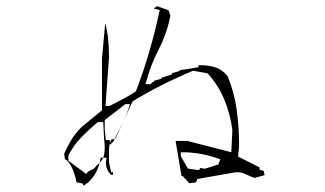

<svg xmlns="http://www.w3.org/2000/svg" viewBox="-20 -714 1040 614"><path d="M318.8 -192.4Q318.8 -171.9 335 -154.8H341.3V-163.6H335.4L328.6 -194.8V-231Q328.6 -251 335 -265.6L335.4 -267.1L349.6 -271.5L403.8 -389.6Q486.3 -440.9 597.2 -487.8L644 -479.5Q678.7 -440.9 697.3 -395.5Q716.3 -350.6 723.1 -297.9L719.7 -227.1L579.6 -263.2H541.5L560.5 -150.9H562.5H564.5L585.4 -127.9L606.9 -130.9L610.8 -141.6L724.6 -161.6Q732.4 -163.1 739.3 -163.1Q752.4 -163.1 763.7 -157.7Q778.3 -150.9 793.5 -145L826.2 -153.8L823.2 -167.5L810.1 -171.4V-178.7L741.2 -213.4L744.6 -246.1Q744.6 -308.6 736.8 -364Q729 -419.4 708 -470.2Q692.4 -489.7 671.4 -497.6Q650.4 -505.4 624 -505.4H614.7V-499L554.2 -489.3V-486.8L529.8 -480V-476.1L496.6 -465.3V-462.4L472.2 -455.6V-451.7H466.3V-447.8H462.4V-444.8H445.3L446.8 -450.2Q460.9 -504.4 487.5 -555.9Q514.2 -607.4 524.9 -664.6L519 -681.2L481.9 -694.3L471.7 -686.5L490.7 -682.1Q462.4 -546.4 414.6 -421.9L396 -410.2L378.9 -400.4L331.1 -375.5H330.1H317.4L328.6 -531.2Q328.6 -597.7 316.4 -639.6L306.2 -527.3V-361.3L241.2 -308.1Q221.2 -288.1 208 -266.4Q194.8 -244.6 185.1 -222.2L187.5 -205.1L193.4 -201.7Q207 -188 214.4 -167.5Q221.7 -148.9 224.6 -130.9L244.6 -127L247.1 -120.1L261.7 -130.4Q278.8 -146.5 288.1 -164.8Q297.4 -183.1 301.3 -205.6L301.8 -209.5H320.8Q318.8 -198.2 318.8 -192.4ZM198.7 -202.1V-216.8Q214.4 -248.5 240.2 -274.9Q265.6 -301.3 293.5 -323.7H310.1L313 -268.1Q314.9 -254.9 314.9 -243.4Q314.9 -231.9 313.5 -222.2Q309.6 -199.7 288.1 -184.1L281.2 -175.3L260.7 -164.6L255.9 -157.7L198.7 -199.7ZM558.1 -215.8V-227.1H562.5Q622.1 -227.1 680.2 -206.1L684.6 -204.6L678.2 -188L634.8 -174.3L622.1 -176.8L620.1 -175.8L616.2 -169.9L581.1 -174.8L558.1 -214.8ZM322.3 -266.1H318.4L314.9 -301.8V-330.1L381.3 -381.3H382.8H395.5L394 -375.5Q383.8 -344.2 370.1 -316.4L342.3 -261.2L332 -251L331.1 -266.1Z"/></svg>

Font: Bakudai
Style: Light
Weight: 300
Version: Version 1.48